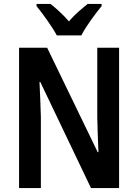

<svg xmlns="http://www.w3.org/2000/svg" viewBox="-20 -957 703 977"><path d="M269 -777H394C416 -821 465 -887 497 -926V-937H426C395 -911 363 -887 331 -848C300 -884 264 -916 237 -937H166V-926C199 -885 247 -819 269 -777ZM586 0V-714H475V-358C476 -305 478 -255 481 -183H477L220 -714H77V0H188V-361C186 -414 185 -467 181 -540H185L443 0Z"/></svg>

Font: Noto Sans Gujarati UI Condensed SemiBold
Style: Regular
Weight: 600
Width: 3
Designer: Jelle Bosma - Monotype Design Team, Universal Thirst
Foundry: Monotype Imaging Inc.
Version: Version 2.106